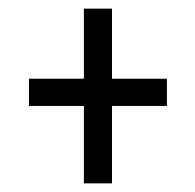

<svg xmlns="http://www.w3.org/2000/svg" viewBox="-20 -424 451 444"><path d="M174 0V-179H47V-242H174V-404H239V-242H366V-179H239V0Z"/></svg>

Font: Junicode Two Beta Condensed Medium
Style: Italic
Weight: 500
Width: 3
Italic angle: -9°
Version: Version 1.053; ttfautohint (v1.8.4)